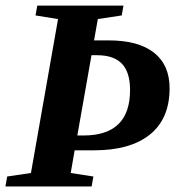

<svg xmlns="http://www.w3.org/2000/svg" viewBox="-27 -675 658 695"><path d="M275.4 -184.6Q443.8 -184.6 443.8 -349.1Q443.8 -413.6 414.3 -444.3Q384.8 -475.1 324.7 -475.1H304.2L252.9 -184.6ZM366.7 -528.8Q473.6 -528.8 530.3 -484.4Q586.9 -439.9 586.9 -355.5Q586.9 -245.6 515.9 -188.2Q444.8 -130.9 314 -130.9H243.2L229 -48.8L311 -36.1L304.7 0H-7.3L-1 -36.1L85 -48.8L183.1 -606L101.6 -619.1L107.9 -654.8H419.9L413.6 -619.1L327.1 -606L313.5 -528.8Z"/></svg>

Font: Tinos
Style: Bold Italic
Weight: 700
Italic angle: -16.333°
Designer: Steve Matteson
Foundry: Monotype Imaging Inc.
Version: Version 1.23